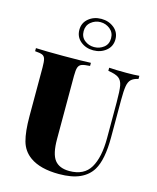

<svg xmlns="http://www.w3.org/2000/svg" viewBox="-143 -1087 978 1198"><g transform="rotate(15 346.5 -488.0)"><path d="M681 -688Q650 -681 635 -666.5Q620 -652 615 -622Q610 -592 610 -532V-291Q610 -147 569 -79Q542 -34 489.5 -10Q437 14 354 14Q233 14 166 -34Q117 -69 100.5 -128Q84 -187 84 -288V-602Q84 -640 79 -657Q74 -674 59.5 -680Q45 -686 13 -688V-708Q70 -705 189 -705Q307 -705 368 -708V-688Q332 -686 315.5 -680Q299 -674 293 -657Q287 -640 287 -602V-194Q287 -98 317 -59.5Q347 -21 412 -21Q507 -21 547 -88.5Q587 -156 587 -280V-512Q587 -586 581 -618.5Q575 -651 554.5 -666Q534 -681 486 -688V-708Q527 -705 598 -705Q651 -705 681 -708ZM478 -889Q478 -843 443.5 -815Q409 -787 361 -787Q313 -787 279 -815Q245 -843 245 -889Q245 -934 279 -962Q313 -990 361 -990Q409 -990 443.5 -962Q478 -934 478 -889ZM273 -888Q273 -850 299.5 -829Q326 -808 361 -808Q396 -808 423 -829Q450 -850 450 -888Q450 -925 423 -947Q396 -969 361 -969Q327 -969 300 -947Q273 -925 273 -888Z"/></g></svg>

Font: Playfair Display SC Black
Style: Regular
Weight: 900
Designer: Claus Eggers Sørensen
Foundry: Claus Eggers Sørensen
Version: Version 1.200; ttfautohint (v1.6)